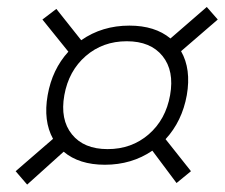

<svg xmlns="http://www.w3.org/2000/svg" viewBox="-20 -609 631 539"><path d="M274.4 -146.5Q202.1 -146.5 158.7 -183.1L56.2 -90.8L23.9 -128.4L128.9 -219.2Q101.1 -269.5 113.8 -341.8Q126.5 -414.1 171.9 -463.9L99.1 -554.2L138.2 -584L208 -496.1Q266.6 -537.1 343.3 -537.1Q415 -537.1 458.5 -501L560.5 -589.4L591.3 -554.2L488.3 -465.3Q517.1 -415 504.4 -341.8Q491.2 -268.6 444.8 -218.3L516.1 -128.4L475.6 -95.2L407.7 -186Q349.6 -146.5 274.4 -146.5ZM282.2 -190.4Q349.6 -190.4 397.5 -231.9Q445.3 -273.4 457.5 -341.8Q469.7 -410.2 436.3 -451.7Q402.8 -493.2 335.9 -493.2Q268.6 -493.2 220.7 -451.7Q172.9 -410.2 160.6 -341.8Q148.4 -273.4 181.9 -231.9Q215.3 -190.4 282.2 -190.4Z"/></svg>

Font: Cascadia Code ExtraLight
Style: Italic
Weight: 200
Italic angle: -10°
Monospace: yes
Designer: Aaron Bell
Foundry: Saja Typeworks
Version: Version 2404.023; ttfautohint (v1.8.4)